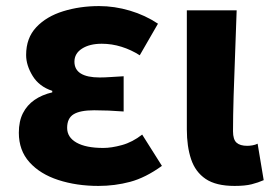

<svg xmlns="http://www.w3.org/2000/svg" viewBox="-20 -598 899 632"><path d="M304 14Q232 14 172 -5.5Q112 -25 77 -64Q42 -103 42 -161Q42 -199 55.5 -225.5Q69 -252 93.5 -269Q118 -286 152 -294V-299Q109 -313 87.5 -348Q66 -383 66 -417Q66 -473 99.5 -508.5Q133 -544 188 -561Q243 -578 306 -578Q357 -578 407.5 -563Q458 -548 500 -520L440 -416Q412 -434 380 -444Q348 -454 315 -454Q275 -454 250 -438Q225 -422 225 -395Q225 -369 246 -356Q267 -343 308 -343Q325 -343 346 -344.5Q367 -346 387 -347V-231Q362 -233 337.5 -234Q313 -235 290 -235Q244 -235 222.5 -222Q201 -209 201 -177Q201 -146 232 -128.5Q263 -111 320 -111Q347 -111 381.5 -120.5Q416 -130 448 -155L513 -52Q459 -13 408.5 0.5Q358 14 304 14Z M752 14Q691 14 657 -9Q623 -32 609 -74Q595 -116 595 -172V-564H759Q757 -498 754 -424Q751 -350 749 -282.5Q747 -215 747 -166Q747 -139 758.5 -128.5Q770 -118 794 -118Q801 -118 810.5 -119.5Q820 -121 828 -125L848 -5Q830 3 808.5 8.5Q787 14 752 14Z"/></svg>

Font: Noto Sans TC ExtraBold
Style: Regular
Weight: 800
Designer: Ryoko NISHIZUKA  (kana, bopomofo & ideographs); Paul D. Hunt (Latin, Greek & Cyrillic); Sandoll Communications , Soo-you
Foundry: Adobe
Version: Version 2.004-H2;hotconv 1.0.118;makeotfexe 2.5.65603